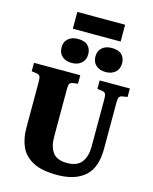

<svg xmlns="http://www.w3.org/2000/svg" viewBox="-160 -1240 1082 1358"><g transform="rotate(15 380.5 -561.5)"><path d="M391 14Q280 14 215.5 -20Q151 -54 124 -113.5Q97 -173 97 -250V-594Q97 -620 90.5 -630.5Q84 -641 62 -644L30 -648V-710H369V-648L333 -643Q315 -640 309 -629.5Q303 -619 303 -593V-243Q303 -169 333.5 -127.5Q364 -86 438 -86Q513 -86 545 -129Q577 -172 577 -244V-594Q577 -621 570.5 -631Q564 -641 542 -644L511 -648V-710H732V-648L699 -643Q679 -640 672.5 -629.5Q666 -619 666 -591V-251Q666 -112 594.5 -49Q523 14 391 14ZM535 -778Q492 -778 465 -801.5Q438 -825 438 -867Q438 -907 464.5 -930.5Q491 -954 535 -954Q585 -954 609 -930.5Q633 -907 633 -867Q633 -826 606 -802Q579 -778 535 -778ZM287 -778Q243 -778 216.5 -801.5Q190 -825 190 -867Q190 -907 216.5 -930.5Q243 -954 287 -954Q337 -954 361 -930.5Q385 -907 385 -867Q385 -826 358 -802Q331 -778 287 -778ZM233 -1014V-1137H583V-1014Z"/></g></svg>

Font: Literata 36pt ExtraBold
Style: Regular
Weight: 800
Designer: Latin by Veronika Burian and Jose Scaglione. Greek by Irene Vlachou. Cyrillic by Vera Evstafieva.
Foundry: TypeTogether
Version: Version 3.002